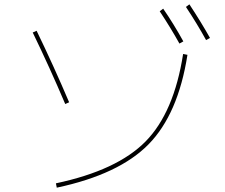

<svg xmlns="http://www.w3.org/2000/svg" viewBox="-20 -846 1040 886"><path d="M238 0Q521 -60 652 -193.5Q783 -327 825 -597L845 -593Q802 -319 665.5 -180Q529 -41 242 20ZM717 -794 733 -806Q782 -735 826 -655L808 -645Q768 -717 717 -794ZM838 -814 854 -826Q908 -744 949 -671L931 -661Q891 -734 838 -814ZM131 -696 149 -704Q228 -541 299 -374L281 -366Q210 -533 131 -696Z"/></svg>

Font: Mplus 1p Thin
Style: Regular
Weight: 250
Version: Version 1.061